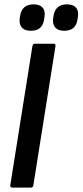

<svg xmlns="http://www.w3.org/2000/svg" viewBox="-20 -854 376 874"><path d="M37.3 0Q25.1 0 26.9 -11.4L127.5 -643.6Q129.5 -655 138.5 -655H222.5Q234.5 -655 232.5 -643.6L131.9 -11.4Q130.5 0 119.9 0ZM272.2 -713.9Q245 -713.9 232 -728.2Q218.9 -742.6 221.7 -768L223.5 -780.7Q231.5 -834.2 284.6 -834.2Q312.3 -834.2 325.3 -820.1Q338.2 -806.1 335 -780.7L333.2 -768Q326.5 -713.9 272.2 -713.9ZM120 -713.9Q92.9 -713.9 79.8 -728.2Q66.8 -742.6 69.5 -768L71.3 -780.7Q79.3 -834.2 132.4 -834.2Q160.1 -834.2 173.1 -820.1Q186.1 -806.1 182.9 -780.7L181.1 -768Q175.1 -713.9 120 -713.9Z"/></svg>

Font: Sofia Sans Condensed
Style: Italic
Weight: 400
Italic angle: -9°
Designer: Botio Nikoltchev, Ani Petrova
Foundry: lettersoup
Version: Version 4.101